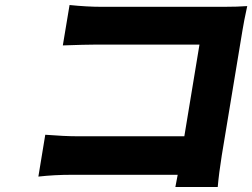

<svg xmlns="http://www.w3.org/2000/svg" viewBox="-20 -712 1000 761"><path d="M843 29.1H675.1L684.3 -19.2H264.2Q195.3 -19.2 132.1 -12.1L159.4 -177.9Q237.2 -171.9 284.4 -171.9H710.6L770.6 -535.2H356.5Q319.6 -535.2 229 -532L255.7 -692.1Q325.3 -685 381.4 -685H868.3Q921.9 -685 959.9 -687.9Q946.4 -625.7 941.1 -592L859 -95.9Q847.7 -25.2 843 29.1Z"/></svg>

Font: Karasuma Gothic
Style: Italic
Weight: 900
Italic angle: -9.39999°
Designer: Rasmus Andersson / Ryoko Nishizuka
Foundry: Genbu
Version: Version 1.00